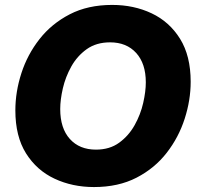

<svg xmlns="http://www.w3.org/2000/svg" viewBox="-20 -736 788 769"><path d="M356.4 13.2Q270 13.2 198.5 -20.3Q127 -53.7 84.2 -121.8Q41.5 -189.9 41.5 -293.9Q41.5 -368.2 65.7 -442.9Q89.8 -517.6 138.2 -579.3Q186.5 -641.1 259.3 -678.7Q332 -716.3 429.2 -716.3Q516.1 -716.3 587.4 -682.6Q658.7 -648.9 701.2 -580.6Q743.7 -512.2 743.7 -408.7Q743.7 -335 719.7 -260.5Q695.8 -186 647.7 -124Q599.6 -62 526.9 -24.4Q454.1 13.2 356.4 13.2ZM364.3 -136.7Q419.4 -136.7 457.5 -164.6Q495.6 -192.4 519.3 -234.9Q543 -277.3 553.5 -323.5Q564 -369.6 564 -406.2Q564 -481.4 525.4 -523.9Q486.8 -566.4 420.9 -566.4Q365.7 -566.4 327.4 -539.1Q289.1 -511.7 265.6 -469.7Q242.2 -427.7 231.7 -382.1Q221.2 -336.4 221.2 -299.3Q221.2 -222.2 259.8 -179.4Q298.3 -136.7 364.3 -136.7Z"/></svg>

Font: Schibsted Grotesk ExtraBold
Style: Italic
Weight: 800
Italic angle: -12°
Designer: Bakken & Baeck AS, Henrik Kongsvoll
Foundry: Schibsted ASA
Version: Version 1.100; ttfautohint (v1.8.4.7-5d5b);gftools[0.9.25]